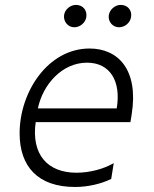

<svg xmlns="http://www.w3.org/2000/svg" viewBox="-20 -750 627 780"><path d="M281.6 -639.2C306.5 -639.2 327.1 -658.7 330.6 -680C334.9 -708.5 316.8 -730.1 288.4 -730.1C266.7 -730.1 244 -712.7 240.4 -689.3C236.5 -663 256 -639.2 281.6 -639.2ZM463.4 -639.2C488.3 -639.2 508.5 -658 512.4 -680C517.4 -708.1 498.6 -730.1 470.2 -730.1C448.5 -730.1 426.5 -712.7 422.2 -689.3C417.6 -662.3 437.9 -639.2 463.4 -639.2ZM343.8 -552.9C175.4 -552.9 59.7 -377.1 59.7 -208.5C59.7 -74.6 132.8 9.6 285.2 9.6C338.1 9.6 392.4 -3.6 431.8 -23.1L442.1 -87.4C402.3 -63.6 343.8 -48.3 290.8 -48.3C172.6 -48.3 106.5 -122.9 125 -253.9H509.9L514.9 -285.2C544 -467.7 459.2 -552.9 343.8 -552.9ZM454.2 -309.7H133.9C153.8 -405.9 231.5 -495.4 333.5 -495.4C427.2 -495.4 472.7 -420.1 454.2 -309.7Z"/></svg>

Font: TID UI Light
Style: Italic
Weight: 300
Italic angle: -9.39999°
Designer: The TID Project Authors
Foundry: Bakken & Bæck
Version: Version 1.001;hotconv 1.0.109;makeotfexe 2.5.65596